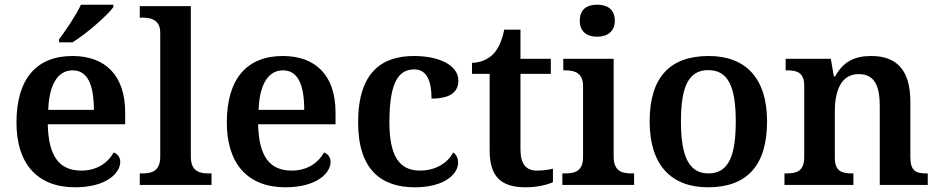

<svg xmlns="http://www.w3.org/2000/svg" viewBox="-20 -786 3990 816"><path d="M231 -619V-606H288C347 -642 437 -721 462 -756V-766H324C303 -721 260 -657 231 -619ZM299 10C433 10 491 -51 491 -98C491 -119 478 -133 463 -138C440 -96 394 -61 326 -61C233 -61 186 -120 183 -258H512V-308C512 -466 427 -548 288 -548C136 -548 50 -452 50 -265C50 -91 138 10 299 10ZM379 -319H185C189 -428 226 -487 289 -487C354 -487 379 -422 379 -319Z M574 0H879V-49H866C824 -49 791 -61 791 -120V-760H574V-711H586C620 -711 661 -703 661 -647V-120C661 -61 628 -49 586 -49H574Z M1193 10C1327 10 1385 -51 1385 -98C1385 -119 1372 -133 1357 -138C1334 -96 1288 -61 1220 -61C1127 -61 1080 -120 1077 -258H1406V-308C1406 -466 1321 -548 1182 -548C1030 -548 944 -452 944 -265C944 -91 1032 10 1193 10ZM1273 -319H1079C1083 -428 1120 -487 1183 -487C1248 -487 1273 -422 1273 -319Z M1743 10C1869 10 1927 -46 1927 -95C1927 -113 1920 -129 1906 -138C1883 -94 1832 -61 1765 -61C1673 -61 1635 -129 1635 -267C1635 -441 1676 -491 1741 -491C1798 -491 1814 -434 1814 -367C1901 -367 1928 -400 1928 -444C1928 -507 1850 -548 1739 -548C1605 -548 1502 -481 1502 -266C1502 -64 1601 10 1743 10Z M2215 10C2265 10 2310 -2 2330 -12V-69C2309 -64 2287 -61 2262 -61C2215 -61 2192 -89 2192 -152V-472H2321V-536H2192V-660H2123C2113 -612 2098 -579 2077 -557C2056 -535 2022 -519 1986 -519V-472H2061V-147C2061 -31 2113 10 2215 10Z M2518 -630C2559 -630 2593 -650 2593 -698C2593 -748 2559 -766 2518 -766C2476 -766 2444 -748 2444 -698C2444 -650 2476 -630 2518 -630ZM2370 0H2675V-49H2663C2621 -49 2588 -61 2588 -120V-536H2374V-487H2383C2424 -487 2458 -475 2458 -420V-118C2458 -60 2425 -49 2383 -49H2370Z M2989 10C3154 10 3240 -82 3240 -270C3240 -457 3146 -548 2992 -548C2827 -548 2741 -457 2741 -270C2741 -82 2835 10 2989 10ZM2991 -49C2906 -49 2874 -125 2874 -270C2874 -415 2905 -488 2990 -488C3076 -488 3107 -415 3107 -270C3107 -125 3077 -49 2991 -49Z M3314 0H3607V-49H3602C3558 -49 3528 -58 3528 -115V-313C3528 -397 3553 -471 3629 -471C3697 -471 3719 -421 3719 -335V0H3923V-49H3918C3873 -49 3849 -58 3849 -120V-354C3849 -490 3789 -548 3683 -548C3611 -548 3564 -524 3529 -461H3524L3511 -536H3319V-487H3324C3368 -487 3398 -478 3398 -421V-119C3398 -58 3366 -49 3321 -49H3314Z"/></svg>

Font: Noto Serif Gurmukhi SemiBold
Style: Regular
Weight: 600
Designer: Vaibhav Singh and the Monotype Design Team
Foundry: Monotype Imaging Inc.
Version: Version 2.004